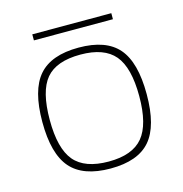

<svg xmlns="http://www.w3.org/2000/svg" viewBox="-95 -701 760 798"><g transform="rotate(-15 284.5 -301.5)"><path d="M113.5 -448.5Q167 -510 285 -510Q403 -510 456 -448.5Q509 -387 509 -250Q509 -113 456 -51.5Q403 10 285 10Q167 10 113.5 -51.5Q60 -113 60 -250Q60 -387 113.5 -448.5ZM92 -250Q92 -127 137 -73.5Q182 -20 285 -20Q387 -20 432 -74Q477 -128 477 -250Q477 -373 432 -426.5Q387 -480 285 -480Q181 -480 136.5 -427Q92 -374 92 -250ZM114 -613H454V-587H114Z"/></g></svg>

Font: Fivo Sans Thin
Style: Regular
Weight: 250
Foundry: Alexander Slobzheninov
Version: 1.0